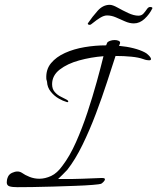

<svg xmlns="http://www.w3.org/2000/svg" viewBox="-20 -767 652 796"><path d="M353 -664Q344 -664 344 -669V-670Q363 -698 385 -722.5Q407 -747 435 -747Q447 -747 467.5 -735.5Q488 -724 511.5 -713Q535 -702 554 -702Q567 -702 575 -711Q583 -720 589 -729Q595 -738 602 -738Q612 -738 612 -733Q600 -708 579.5 -689Q559 -670 535 -670Q517 -670 498 -678.5Q479 -687 460.5 -695Q442 -703 424 -703Q411 -703 395.5 -693.5Q380 -684 368 -674Q356 -664 353 -664ZM52 9Q31 9 19.5 5.5Q8 2 8 -11Q8 -16 9 -21.5Q10 -27 13 -34Q18 -45 30 -50.5Q42 -56 52 -56Q62 -56 70 -51Q84 -41 103 -33.5Q122 -26 143 -26Q167 -26 192 -37.5Q217 -49 239 -80Q269 -119 295 -177.5Q321 -236 342.5 -301Q364 -366 381 -427.5Q398 -489 409 -534Q357 -530 308 -516.5Q259 -503 227.5 -478.5Q196 -454 196 -418Q196 -398 207 -385.5Q218 -373 232.5 -366Q247 -359 256 -354Q263 -350 263 -347Q263 -341 254 -345Q242 -348 223.5 -358.5Q205 -369 190.5 -387Q176 -405 175 -428Q175 -430 173.5 -434Q172 -438 172 -441Q170 -479 191.5 -505Q213 -531 249.5 -547.5Q286 -564 330.5 -571.5Q375 -579 420 -579L424 -589Q426 -594 435.5 -597.5Q445 -601 455 -601Q465 -601 471.5 -598Q478 -595 478 -590Q478 -585 473 -577Q506 -574 533.5 -567Q561 -560 580 -550Q587 -547 596.5 -537.5Q606 -528 606 -522Q606 -517 598 -517Q594 -517 588 -518Q582 -519 574 -522Q555 -529 524.5 -532Q494 -535 459 -535Q444 -489 423.5 -426Q403 -363 377.5 -295.5Q352 -228 322 -166.5Q292 -105 259 -63Q249 -53 239.5 -43Q230 -33 221 -25Q276 -24 321.5 -26Q367 -28 398 -29H404Q415 -29 415 -24Q415 -19 409 -13Q403 -7 399 -5Q394 -3 364.5 -0.5Q335 2 291.5 3.5Q248 5 201 6.5Q154 8 114 8.5Q74 9 52 9Z"/></svg>

Font: Allura
Style: Regular
Weight: 400
Designer: Robert E. Leuschke
Foundry: Robert E. Leuschke
Version: Version 1.110